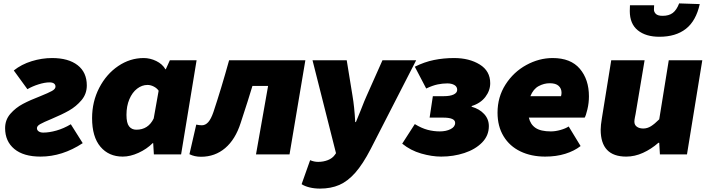

<svg xmlns="http://www.w3.org/2000/svg" viewBox="-20 -907 4158 1128"><path d="M10 -154Q10 -203 41 -238.5Q72 -274 114.5 -296.5Q157 -319 217 -342Q264 -361 285 -372.5Q306 -384 306 -398Q306 -410 297 -416.5Q288 -423 271 -423Q243 -423 206.5 -411.5Q170 -400 141 -383L61 -493Q106 -529 166 -547.5Q226 -566 286 -566Q382 -566 436 -524Q490 -482 490 -405Q490 -355 458.5 -318Q427 -281 385.5 -257.5Q344 -234 282 -208Q236 -189 216.5 -178Q197 -167 197 -154Q197 -142 207.5 -135Q218 -128 234 -128Q269 -128 311.5 -140Q354 -152 396 -177L466 -66Q346 13 218 13Q118 13 64 -32Q10 -77 10 -154Z M521 -213Q521 -310 563 -391Q605 -472 674.5 -519Q744 -566 824 -566Q862 -566 898 -548.5Q934 -531 952 -500H954L978 -553H1135L1044 0H884L880 -66H877Q842 -31 793.5 -9Q745 13 701 13Q619 13 570 -45Q521 -103 521 -213ZM883 -211 912 -374Q902 -389 883.5 -398.5Q865 -408 847 -408Q814 -408 785.5 -386Q757 -364 740 -324Q723 -284 723 -232Q723 -184 738.5 -164.5Q754 -145 781 -145Q851 -145 883 -211Z M1093 -1 1133 -175Q1151 -171 1166 -171Q1187 -171 1203.5 -189.5Q1220 -208 1234 -249Q1280 -387 1326 -553H1774L1681 0H1484L1555 -402H1463Q1441 -328 1394 -185Q1363 -88 1303 -37Q1243 14 1161 14Q1123 14 1093 -1Z M1752 175 1802 34Q1825 44 1849 44Q1880 44 1906.5 33.5Q1933 23 1947 3L1954 -7L1816 -553H2017L2051 -344Q2062 -280 2067 -190H2071L2098 -256Q2124 -323 2134 -344L2227 -553H2425L2158 -32Q2112 57 2067.5 107.5Q2023 158 1973.5 179.5Q1924 201 1860 201Q1827 201 1798.5 194Q1770 187 1752 175Z M2343 -63 2417 -178Q2456 -154 2491.5 -144.5Q2527 -135 2564 -135Q2601 -135 2627.5 -148.5Q2654 -162 2654 -185Q2654 -216 2584 -216H2504L2523 -342H2588Q2625 -342 2645.5 -352Q2666 -362 2666 -379Q2666 -398 2649.5 -407.5Q2633 -417 2608 -417Q2580 -417 2551 -411Q2522 -405 2484 -387L2417 -515Q2473 -543 2529.5 -554.5Q2586 -566 2648 -566Q2737 -566 2798.5 -528Q2860 -490 2860 -418Q2860 -375 2831.5 -337.5Q2803 -300 2751 -284V-280Q2797 -267 2824.5 -237Q2852 -207 2852 -166Q2852 -110 2812 -69.5Q2772 -29 2708 -8Q2644 13 2572 13Q2517 13 2454.5 -5Q2392 -23 2343 -63Z M2903 -245Q2903 -337 2950 -410.5Q2997 -484 3072 -525Q3147 -566 3227 -566Q3333 -566 3386.5 -503Q3440 -440 3440 -341Q3440 -302 3431 -264.5Q3422 -227 3415 -216H3087Q3096 -176 3126.5 -155.5Q3157 -135 3216 -135Q3243 -135 3273 -143.5Q3303 -152 3321 -164L3391 -49Q3354 -20 3301 -3.5Q3248 13 3183 13Q3101 13 3037.5 -17.5Q2974 -48 2938.5 -106.5Q2903 -165 2903 -245ZM3276 -342Q3279 -353 3279 -362Q3279 -387 3262 -402.5Q3245 -418 3210 -418Q3176 -418 3144.5 -401Q3113 -384 3096 -342Z M3509 -145Q3509 -170 3516 -212L3571 -553H3767L3714 -237Q3714 -237 3710 -217Q3707 -202 3707 -192Q3707 -173 3721.5 -162.5Q3736 -152 3759 -152Q3783 -152 3804.5 -165.5Q3826 -179 3853 -206L3909 -553H4106L4016 0H3857L3853 -68H3848Q3806 -31 3757.5 -9Q3709 13 3659 13Q3509 13 3509 -145ZM3680 -842 3681 -876H3823L3822 -853Q3821 -838 3832.5 -826Q3844 -814 3873 -814Q3910 -814 3932.5 -831Q3955 -848 3970 -887L4091 -883Q4069 -784 4009.5 -737.5Q3950 -691 3854 -691Q3774 -691 3727 -729Q3680 -767 3680 -842Z"/></svg>

Font: Nebula Sans Black
Style: Regular
Weight: 900
Italic angle: -9°
Designer: Paul D. Hunt for Adobe (as Source Sans)
Foundry: Nebula Entertainment & Broadcasting LLC
Version: Version 1.010